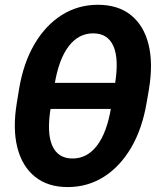

<svg xmlns="http://www.w3.org/2000/svg" viewBox="-20 -759 650 791"><path d="M258.8 11.7Q177.2 11.7 124.3 -30.8Q71.3 -73.2 51.5 -151.1Q31.7 -229 49.3 -335.4L58.6 -392.1Q76.2 -498.5 121.6 -576.4Q167 -654.3 234.1 -696.8Q301.3 -739.3 383.3 -739.3Q466.3 -739.3 519.3 -696.8Q572.3 -654.3 591.8 -576.7Q611.3 -499 593.8 -392.1L584 -335.4Q565.9 -228.5 520.3 -150.6Q474.6 -72.8 407.7 -30.5Q340.8 11.7 258.8 11.7ZM278.8 -106Q338.9 -106 379.6 -159.2Q420.4 -212.4 437.5 -315.4L453.6 -412.1Q470.7 -515.1 447.5 -568.4Q424.3 -621.6 363.8 -621.6Q303.7 -621.6 262.9 -568.4Q222.2 -515.1 205.1 -412.1L189 -315.4Q171.9 -211.9 195.3 -158.9Q218.8 -106 278.8 -106ZM162.1 -310.1 180.2 -417.5H480L461.9 -310.1Z"/></svg>

Font: Inter 24pt
Style: Bold Italic
Weight: 700
Italic angle: -9.3988°
Version: Version 4.001;git-66647c0bb